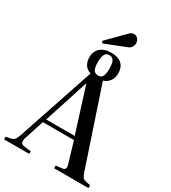

<svg xmlns="http://www.w3.org/2000/svg" viewBox="-257 -1233 1209 1359"><g transform="rotate(30 347.0 -553.0)"><path d="M2 0V-22L40 -29Q58 -33 68 -43Q78 -53 89 -84L299 -710Q266 -720 250 -745.5Q234 -771 234 -807Q234 -837 247.5 -860.5Q261 -884 288 -897.5Q315 -911 354 -911Q412 -911 440.5 -883.5Q469 -856 469 -808Q469 -773 451.5 -747Q434 -721 400 -710L610 -82Q619 -56 627 -45.5Q635 -35 656 -30L692 -23V0H411V-22L462 -28Q481 -31 485.5 -42Q490 -53 482 -78L433 -243H179L127 -83Q120 -60 124.5 -45.5Q129 -31 152 -28L208 -21V0ZM190 -271H423L309 -633H307ZM352 -724Q370 -724 379.5 -732.5Q389 -741 393.5 -759.5Q398 -778 398 -807Q398 -836 393 -854Q388 -872 377.5 -880.5Q367 -889 350 -889Q333 -889 323 -880Q313 -871 308 -853Q303 -835 303 -807Q303 -778 308 -759.5Q313 -741 323.5 -732.5Q334 -724 352 -724ZM265 -936 255 -951 384 -1082Q397 -1096 407 -1101Q417 -1106 426 -1106Q448 -1106 460 -1090Q472 -1074 472 -1055Q472 -1037 461.5 -1022.5Q451 -1008 428 -1000Z"/></g></svg>

Font: Literata 60pt Medium
Style: Regular
Weight: 500
Designer: Latin by Veronika Burian and Jose Scaglione. Greek by Irene Vlachou. Cyrillic by Vera Evstafieva.
Foundry: TypeTogether
Version: Version 3.103;gftools[0.9.29]